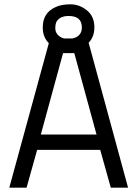

<svg xmlns="http://www.w3.org/2000/svg" viewBox="-20 -869 636 889"><path d="M23 0 212 -691H385L573 0H493L444 -175H152L103 0ZM169 -246H427L324 -623H272ZM178 -742Q178 -810 237 -836Q264 -849 306 -849Q348 -849 382.5 -821Q417 -793 417 -742.5Q417 -692 382.5 -664Q348 -636 297 -636Q246 -636 212 -664Q178 -692 178 -742ZM359 -742Q359 -795 298 -795Q259 -795 243 -771Q236 -759 236 -738Q236 -717 252.5 -703Q269 -689 293 -689Q317 -689 331 -696Q359 -709 359 -742Z"/></svg>

Font: Cairo-CLs
Style: CLs-Regular
Weight: 400
Version: Version 3.130;gftools[0.9.24]